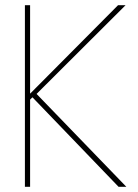

<svg xmlns="http://www.w3.org/2000/svg" viewBox="-20 -720 530 740"><path d="M76 0V-700H96V-359L435 -700H464L121 -358L467 0H437L105 -345L96 -336V0Z"/></svg>

Font: DM Sans 20pt Thin
Style: Regular
Weight: 250
Version: Version 4.004;gftools[0.9.30]